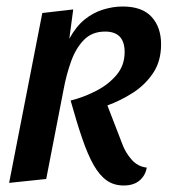

<svg xmlns="http://www.w3.org/2000/svg" viewBox="-20 -550 521 590"><path d="M360 20Q330 20 308 4.5Q286 -11 268 -42.5Q250 -74 233 -123.5Q216 -173 197 -241Q237 -251 275 -270.5Q313 -290 338 -319.5Q363 -349 363 -390Q363 -453 303 -453Q263 -453 238 -427.5Q213 -402 198.5 -361.5Q184 -321 176 -278L122 0L8 12L110 -510L205 -521L193 -431Q214 -469 240 -490Q266 -511 296.5 -520.5Q327 -530 357 -530Q417 -530 446 -498Q475 -466 475 -414Q475 -362 450.5 -325.5Q426 -289 388.5 -265Q351 -241 310 -226L356 -107Q365 -82 384 -60Q403 -38 431 -35Q427 -11 409 4.5Q391 20 360 20Z"/></svg>

Font: Sansita Swashed Light
Style: Regular
Weight: 400
Version: Version 1.003